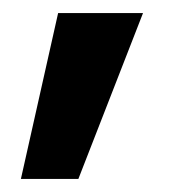

<svg xmlns="http://www.w3.org/2000/svg" viewBox="-20 -151 259 294"><path d="M12 123 69 -131H199L100 123Z"/></svg>

Font: DM Sans 36pt
Style: Bold
Weight: 700
Version: Version 4.004;gftools[0.9.30]